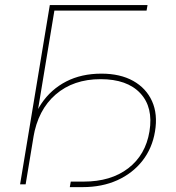

<svg xmlns="http://www.w3.org/2000/svg" viewBox="-20 -748 714 779"><path d="M578.6 -727.5 574.7 -705.1H200.7L84 0H61.5L182.1 -727.5ZM263.2 11.2 267.1 -11.2H319.3Q430.2 -11.2 500.5 -65.4Q570.8 -119.6 586.4 -214.8Q602.5 -312.5 549.3 -369.6Q496.1 -426.8 388.2 -426.8Q277.8 -426.8 205.8 -364.5Q133.8 -302.2 115.2 -189.9H95.7Q108.9 -269.5 147.9 -327.6Q187 -385.7 248.8 -417.5Q310.5 -449.2 391.6 -449.2Q467.8 -449.2 520.5 -419.7Q573.2 -390.1 596.9 -337.4Q620.6 -284.7 608.9 -214.8Q597.7 -146.5 557.9 -95.7Q518.1 -44.9 456.1 -16.8Q394 11.2 315.4 11.2Z"/></svg>

Font: Inter 18pt Thin
Style: Italic
Weight: 250
Italic angle: -9.3988°
Version: Version 4.001;git-66647c0bb